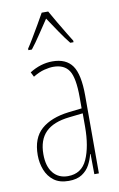

<svg xmlns="http://www.w3.org/2000/svg" viewBox="-88 -812 541 871"><g transform="rotate(-10 183.0 -376.5)"><path d="M177 -537Q240 -537 268.5 -496.5Q297 -456 297 -358V0H276L275 -93H273Q267 -68 254.5 -44.5Q242 -21 218.5 -5.5Q195 10 157 10Q115 10 89 -9.5Q63 -29 50.5 -61Q38 -93 38 -129Q38 -208 83 -247.5Q128 -287 210 -297L271 -304V-355Q271 -445 249 -478.5Q227 -512 177 -512Q159 -512 135 -506Q111 -500 83 -483L72 -505Q123 -537 177 -537ZM209 -274Q135 -266 99.5 -230.5Q64 -195 64 -129Q64 -73 89 -42.5Q114 -12 157 -12Q220 -12 246 -70Q272 -128 272 -220V-281ZM198 -763Q211 -740 229.5 -708Q248 -676 264.5 -649.5Q281 -623 287 -613V-606H272Q251 -632 227 -667.5Q203 -703 183 -733Q164 -705 139.5 -668Q115 -631 95 -606H79V-613Q90 -629 106 -656Q122 -683 139 -712Q156 -741 168 -763Z"/></g></svg>

Font: Noto Sans Lao UI ExtCond Thin
Style: Regular
Weight: 100
Width: 2
Designer: Monotype Design Team
Foundry: Monotype Imaging Inc.
Version: Version 2.000; ttfautohint (v1.8.4.7-5d5b)